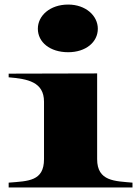

<svg xmlns="http://www.w3.org/2000/svg" viewBox="-20 -822 608 842"><path d="M18 -21V0H561V-21C485 -28 406 -26 406 -124V-500L18 -499V-483C101 -476 173 -463 173 -376V-124C173 -27 104 -28 18 -21ZM279 -593C356 -593 409 -637 409 -696C409 -753 356 -802 279 -802C199 -802 146 -753 146 -696C146 -637 199 -593 279 -593Z"/></svg>

Font: Sprat Extended
Style: Bold
Weight: 700
Width: 9
Designer: Ethan Nakache
Foundry: Collletttivo
Version: Version 2.000;Glyphs 3.2 (3217)